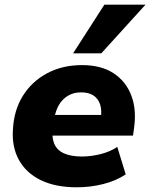

<svg xmlns="http://www.w3.org/2000/svg" viewBox="-20 -786 639 817"><path d="M307 11Q216 11 153.5 -19.5Q91 -50 60.5 -105.5Q30 -161 35 -234Q39 -317 77.5 -378.5Q116 -440 181 -474.5Q246 -509 329 -509Q410 -509 463 -474.5Q516 -440 539 -379Q562 -318 550 -238L546 -209H180L193 -297H423L409 -284Q414 -317 406 -341.5Q398 -366 378 -379.5Q358 -393 325 -393Q293 -393 269 -378.5Q245 -364 230.5 -339Q216 -314 211 -281L205 -247Q199 -205 210 -176.5Q221 -148 251 -134Q281 -120 328 -120Q368 -120 409 -130.5Q450 -141 479 -161L515 -44Q475 -17 420 -3Q365 11 307 11ZM291 -559 424 -766H599L411 -559Z"/></svg>

Font: Nunito Sans 10pt Black
Style: Italic
Weight: 900
Italic angle: -9°
Designer: Vernon Adams
Foundry: Vernon Adams
Version: Version 3.101;gftools[0.9.27]